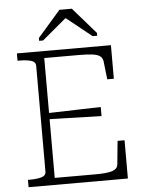

<svg xmlns="http://www.w3.org/2000/svg" viewBox="-61 -968 756 1015"><g transform="rotate(-5 317.5 -460.0)"><path d="M576 -203V0H49V-39H60Q97 -39 121 -46Q145 -53 145 -75V-635Q145 -657 121 -664Q97 -671 60 -671H49V-710H548V-532H513L502 -629Q499 -647 486 -656.5Q473 -666 446 -669.5Q419 -673 377 -673H191V-37H402Q434 -37 457.5 -39Q481 -41 496 -46Q511 -51 518.5 -59.5Q526 -68 527 -81L539 -203ZM171 -381Q220 -382 269.5 -383.5Q319 -385 368 -386.5Q417 -388 466 -389V-341Q417 -342 368 -343.5Q319 -345 269.5 -346.5Q220 -348 171 -349ZM359 -920H293L172 -781V-766H193L341 -890H301L456 -766H480V-781Z"/></g></svg>

Font: Roboto Serif Thin
Style: Regular
Weight: 250
Designer: Greg Gazdowicz
Foundry: Commercial Type
Version: Version 1.004